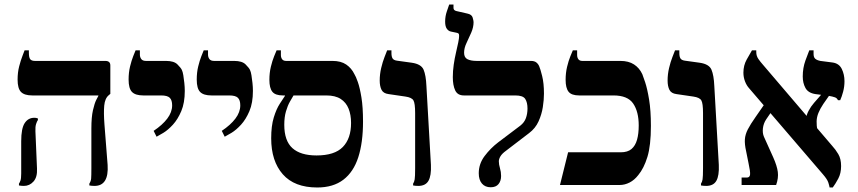

<svg xmlns="http://www.w3.org/2000/svg" viewBox="-20 -820 3801 851"><path d="M399 4Q393 4 387 3.5Q381 3 376 2V-6Q383 -17 384 -29Q385 -41 385 -75V-250Q385 -301 392 -331.5Q399 -362 406.5 -377Q414 -392 416 -395V-397H123Q88 -397 73 -412.5Q58 -428 58 -467Q58 -499 65 -526Q72 -553 79.5 -572Q87 -591 89 -597H108V-586Q108 -565 114 -557.5Q120 -550 135 -550H447Q469 -550 469 -530V-404L462 -398Q445 -384 442 -352Q439 -320 443 -268L457 -89Q460 -43 445.5 -19.5Q431 4 399 4ZM86 4Q74 4 64 2V-6Q67 -10 70.5 -19Q74 -28 74 -51V-194Q74 -251 89.5 -274.5Q105 -298 132 -298Q136 -298 139.5 -297.5Q143 -297 148 -295V-288Q144 -283 140 -270.5Q136 -258 137 -238L144 -73Q146 -35 128.5 -15.5Q111 4 86 4Z M674 -214 661 -240Q700 -266 721.5 -294.5Q743 -323 743 -353Q743 -376 732.5 -386.5Q722 -397 694 -397H615Q580 -397 565 -412.5Q550 -428 550 -467Q550 -499 556.5 -525.5Q563 -552 570.5 -571Q578 -590 581 -597H600V-578Q600 -567 606 -558.5Q612 -550 627 -550H716Q751 -550 766.5 -534.5Q782 -519 786 -510Q790 -502 792.5 -486.5Q795 -471 797 -452.5Q799 -434 799 -417Q799 -364 783.5 -327.5Q768 -291 746.5 -267.5Q725 -244 704.5 -231.5Q684 -219 674 -214Z M976 -214 963 -240Q1002 -266 1023.5 -294.5Q1045 -323 1045 -353Q1045 -376 1034.5 -386.5Q1024 -397 996 -397H917Q882 -397 867 -412.5Q852 -428 852 -467Q852 -499 858.5 -525.5Q865 -552 872.5 -571Q880 -590 883 -597H902V-578Q902 -567 908 -558.5Q914 -550 929 -550H1018Q1053 -550 1068.5 -534.5Q1084 -519 1088 -510Q1092 -502 1094.5 -486.5Q1097 -471 1099 -452.5Q1101 -434 1101 -417Q1101 -364 1085.5 -327.5Q1070 -291 1048.5 -267.5Q1027 -244 1006.5 -231.5Q986 -219 976 -214Z M1386 11Q1285 11 1233.5 -47.5Q1182 -106 1182 -207Q1182 -262 1193.5 -299.5Q1205 -337 1220 -360Q1235 -383 1243 -395V-419H1281V-397Q1275 -387 1265 -369.5Q1255 -352 1247.5 -326.5Q1240 -301 1240 -267Q1240 -196 1276 -163.5Q1312 -131 1383 -131Q1463 -131 1499.5 -168.5Q1536 -206 1536 -275Q1536 -311 1525 -338.5Q1514 -366 1490 -381.5Q1466 -397 1426 -397H1234Q1200 -397 1187 -413.5Q1174 -430 1174 -466Q1174 -497 1180.5 -524Q1187 -551 1195 -570.5Q1203 -590 1206 -597H1225V-576Q1225 -565 1230.5 -557.5Q1236 -550 1248 -550H1454Q1491 -550 1514.5 -534Q1538 -518 1551 -491Q1557 -482 1566 -456.5Q1575 -431 1582 -388Q1589 -345 1589 -281Q1589 -188 1568 -123Q1547 -58 1502 -23.5Q1457 11 1386 11Z M1834 4Q1828 4 1822 3.5Q1816 3 1811 2V-6Q1816 -13 1818 -25Q1820 -37 1820 -75V-319Q1820 -362 1812.5 -375Q1805 -388 1777 -392L1702 -403Q1679 -406 1671 -422Q1663 -438 1663 -463Q1663 -491 1669.5 -518.5Q1676 -546 1684.5 -567.5Q1693 -589 1696 -597H1715V-585Q1715 -569 1720 -561Q1725 -553 1740 -551L1805 -542Q1847 -536 1857.5 -511Q1868 -486 1870 -439L1890 -89Q1892 -41 1879 -18.5Q1866 4 1834 4Z M2155 10Q2130 10 2116 -6.5Q2102 -23 2102 -52Q2102 -94 2128 -128.5Q2154 -163 2188 -189L2286 -263Q2304 -277 2311 -296.5Q2318 -316 2318 -339Q2318 -366 2308 -381.5Q2298 -397 2264 -397H2036Q2008 -397 1997.5 -419.5Q1987 -442 1987 -478Q1987 -505 1991 -533Q1995 -561 2001 -586.5Q2007 -612 2011 -631.5Q2015 -651 2015 -661Q2015 -669 2012 -671.5Q2009 -674 2003 -675L1979 -680Q1968 -682 1960.5 -692.5Q1953 -703 1953 -724Q1953 -748 1960.5 -769.5Q1968 -791 1971 -800H1990V-785Q1990 -774 2003 -771L2051 -760Q2071 -756 2075 -742Q2079 -728 2079 -722Q2079 -699 2068.5 -675Q2058 -651 2047.5 -629Q2037 -607 2037 -586Q2037 -565 2052 -557.5Q2067 -550 2093 -550H2333Q2349 -550 2357.5 -543Q2366 -536 2370 -526Q2375 -515 2383 -483Q2391 -451 2391 -405Q2391 -378 2386 -345.5Q2381 -313 2367 -282Q2353 -251 2325 -230L2223 -152Q2205 -139 2198 -127Q2191 -115 2191 -105Q2191 -91 2196 -74.5Q2201 -58 2201 -40Q2201 -18 2189.5 -4Q2178 10 2155 10Z M2462 0 2498 -145H2731Q2762 -145 2779 -159.5Q2796 -174 2803.5 -200.5Q2811 -227 2811 -264Q2811 -325 2786.5 -361Q2762 -397 2699 -397H2547Q2513 -397 2500 -413.5Q2487 -430 2487 -466Q2487 -497 2493.5 -524Q2500 -551 2508 -570.5Q2516 -590 2519 -597H2538V-576Q2538 -565 2543.5 -557.5Q2549 -550 2561 -550H2730Q2766 -550 2790 -534.5Q2814 -519 2827 -491Q2830 -484 2839.5 -455.5Q2849 -427 2857 -378.5Q2865 -330 2865 -262Q2865 -175 2849.5 -124.5Q2834 -74 2809 -44Q2792 -22 2770.5 -11Q2749 0 2726 0Z M3110 4Q3104 4 3098 3.5Q3092 3 3087 2V-6Q3092 -13 3094 -25Q3096 -37 3096 -75V-319Q3096 -362 3088.5 -375Q3081 -388 3053 -392L2978 -403Q2955 -406 2947 -422Q2939 -438 2939 -463Q2939 -491 2945.5 -518.5Q2952 -546 2960.5 -567.5Q2969 -589 2972 -597H2991V-585Q2991 -569 2996 -561Q3001 -553 3016 -551L3081 -542Q3123 -536 3133.5 -511Q3144 -486 3146 -439L3166 -89Q3168 -41 3155 -18.5Q3142 4 3110 4Z M3657 11Q3656 4 3651.5 -10.5Q3647 -25 3627 -48L3301 -428Q3289 -441 3282 -459.5Q3275 -478 3275 -498Q3275 -530 3289.5 -556Q3304 -582 3313 -597H3332V-589Q3332 -572 3341.5 -558.5Q3351 -545 3360 -535L3669 -173Q3683 -158 3695.5 -137Q3708 -116 3708 -84Q3708 -52 3695.5 -28.5Q3683 -5 3671 11ZM3267 0V-33H3290Q3303 -33 3304.5 -46Q3306 -59 3298 -95L3287 -150Q3280 -181 3281.5 -202.5Q3283 -224 3294.5 -246.5Q3306 -269 3330 -303L3373 -365L3402 -329L3376 -291Q3364 -273 3361.5 -251.5Q3359 -230 3366 -214L3407 -123Q3424 -85 3427.5 -58Q3431 -31 3420 0ZM3603 -241 3554 -297Q3554 -310 3564 -329Q3574 -348 3588 -364L3623 -404L3657 -399L3629 -359Q3615 -338 3607.5 -319.5Q3600 -301 3599.5 -282.5Q3599 -264 3603 -241ZM3694 -376Q3690 -385 3681 -388.5Q3672 -392 3649 -396L3594 -403Q3562 -408 3550 -430Q3538 -452 3538 -481Q3538 -519 3550 -552Q3562 -585 3567 -597H3586V-581Q3586 -566 3593.5 -559.5Q3601 -553 3616 -550L3670 -543Q3699 -539 3711 -514.5Q3723 -490 3723 -460Q3723 -436 3717 -413.5Q3711 -391 3704 -376Z"/></svg>

Font: Frank Ruhl Libre SemiBold
Style: Regular
Weight: 600
Designer: Yanek Iontef
Foundry: Fontef
Version: Version 6.003;gftools[0.9.30]